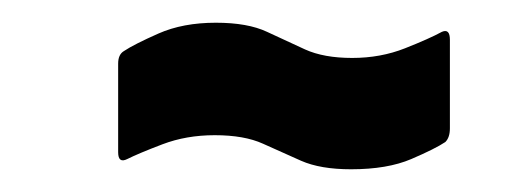

<svg xmlns="http://www.w3.org/2000/svg" viewBox="-20 -385 460 169"><path d="M289 -236Q262 -236 245 -243.5Q228 -251 211.5 -258.5Q195 -266 169 -266Q144 -266 123 -258Q102 -250 92 -245Q84 -241 84 -251V-329Q84 -337 89 -340Q98 -346 119.5 -355.5Q141 -365 170 -365Q198 -365 215 -357Q232 -349 248.5 -341.5Q265 -334 290 -334Q315 -334 336.5 -342.5Q358 -351 369 -357Q376 -360 376 -350V-272Q376 -264 372 -260Q363 -254 342 -245Q321 -236 289 -236Z"/></svg>

Font: Sofia Sans Extra Condensed ExtraBold
Style: Italic
Weight: 800
Italic angle: -9°
Designer: Botio Nikoltchev, Ani Petrova
Foundry: lettersoup
Version: Version 4.101; ttfautohint (v1.8.4.7-5d5b)